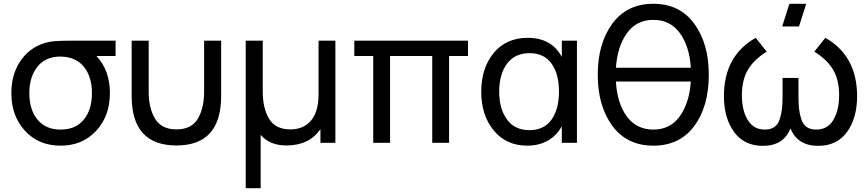

<svg xmlns="http://www.w3.org/2000/svg" viewBox="-20 -755 4591 1015"><path d="M591 -540V-459H490Q561 -383 561 -263Q561 -142 488.5 -63.5Q416 15 300 15Q184 15 112 -63.5Q40 -142 40 -263Q40 -369 95 -442.5Q150 -516 243 -534Q274 -540 360 -540ZM300 -70Q380 -70 423 -122.5Q466 -175 466 -263Q466 -350 423 -402.5Q380 -455 300 -456Q220 -456 177.5 -402Q135 -348 135 -263Q135 -175 178.5 -122.5Q222 -70 300 -70Z M676 -247V-540H766V-270Q766 -183 800 -127Q834 -71 913 -71Q992 -71 1025.5 -127Q1059 -183 1059 -270V-540H1149V-247Q1149 14 913 14Q676 14 676 -247Z M1279 240V-540H1369V-270Q1369 -183 1402.5 -127Q1436 -71 1515 -71Q1585 -71 1624.5 -118Q1664 -165 1664 -256V-540H1753V0H1674V-72Q1614 14 1494 14Q1406 14 1358 -42V240Z M1953 0V-459H1853V-540H2454V-459H2354V0H2265V-459H2042V0Z M2950 -540H3030V0H2950V-88Q2924 -39 2876.5 -12Q2829 15 2768 15Q2656 15 2590 -65.5Q2524 -146 2524 -270Q2524 -395 2590 -475Q2656 -555 2770 -555Q2896 -555 2950 -454ZM2779 -67Q2856 -67 2895.5 -122.5Q2935 -178 2935 -271Q2935 -364 2895.5 -419Q2856 -474 2780 -474Q2702 -474 2660.5 -418.5Q2619 -363 2619 -270Q2619 -180 2660 -123.5Q2701 -67 2779 -67Z M3434 -735Q3573 -735 3650 -630Q3727 -525 3727 -360Q3727 -192 3650 -88.5Q3573 15 3434 15Q3294 15 3217 -90Q3140 -195 3140 -360Q3140 -525 3217 -630Q3294 -735 3434 -735ZM3236 -397H3632Q3625 -510 3574 -580Q3523 -650 3434 -650Q3345 -650 3294.5 -580Q3244 -510 3236 -397ZM3434 -70Q3523 -70 3573.5 -140Q3624 -210 3632 -324H3236Q3242 -211 3293 -140.5Q3344 -70 3434 -70Z M4242 -735 4204 -615H4115L4153 -735ZM4343 -555Q4511 -460 4511 -247Q4511 -130 4457.5 -57Q4404 16 4306 16Q4196 16 4159 -76Q4122 16 4013 16Q3914 16 3860.5 -57.5Q3807 -131 3807 -247Q3807 -460 3975 -555L4033 -482Q3963 -438 3932.5 -384Q3902 -330 3902 -252Q3902 -171 3933 -120.5Q3964 -70 4023 -70Q4054 -70 4073.5 -83.5Q4093 -97 4102 -125Q4111 -153 4114 -181Q4117 -209 4117 -252V-343H4201V-252Q4201 -209 4204 -181Q4207 -153 4216 -125Q4225 -97 4244.5 -83.5Q4264 -70 4295 -70Q4355 -70 4385.5 -121Q4416 -172 4416 -252Q4416 -331 4385 -385Q4354 -439 4285 -482Z"/></svg>

Font: Manrope Medium
Style: Medium
Weight: 500
Designer: Mikhail Sharanda
Foundry: Mikhail Sharanda
Version: Version 4.000;hotconv 1.0.109;makeotfexe 2.5.65596